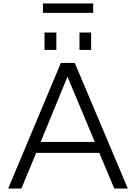

<svg xmlns="http://www.w3.org/2000/svg" viewBox="-20 -1084 782 1104"><path d="M525 -268H214L368 -643ZM715 0 410 -722H330L27 0H103L188 -205H551L637 0ZM304 -897H236V-797H304ZM516 -1064H227V-1010H516ZM504 -897H437V-797H504Z"/></svg>

Font: Perun Light
Style: Regular
Weight: 300
Foundry: Copyright (c) Stefan Peev, Context Ltd, 2016
Version: Version 1.089